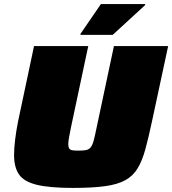

<svg xmlns="http://www.w3.org/2000/svg" viewBox="-20 -914 845 942"><path d="M338 8Q223 8 160 -7.5Q97 -23 73 -58.5Q49 -94 49 -153Q49 -185 54 -227.5Q59 -270 69 -320L147 -688H413L328 -288Q322 -259 318.5 -239Q315 -219 315 -206Q315 -192 320 -185Q325 -178 336.5 -176.5Q348 -175 367 -175Q390 -175 403.5 -178Q417 -181 425.5 -192Q434 -203 440 -225.5Q446 -248 454 -288L539 -688H805L726 -320Q709 -240 693.5 -183Q678 -126 655.5 -88.5Q633 -51 595 -30Q557 -9 495 -0.5Q433 8 338 8ZM375 -743V-748L475 -894H692V-889L533 -743Z"/></svg>

Font: Saira Expanded Black
Style: Italic
Weight: 900
Width: 7
Italic angle: -12°
Designer: Hector Gatti with collaboration of the Omnibus-Type team
Foundry: Omnibus-Type
Version: Version 1.101